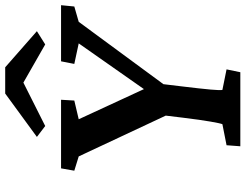

<svg xmlns="http://www.w3.org/2000/svg" viewBox="-123 -822 945 739"><g transform="rotate(-90 349.5 -452.5)"><path d="M635 -622 694 -639 699 -690H483L473 -639L552 -622L376 -371L260 -622L332 -639L335 -690H71L62 -639L117 -622L274 -287L266 -221C255 -130 245 -78 241 -69L160 -53L156 0H441L452 -53L373 -69C370 -78 375 -130 386 -221L395 -296ZM192 -783 234 -751 401 -835 548 -751 599 -783 460 -905H359Z"/></g></svg>

Font: TPK Tissa Web SemiBold
Style: Italic
Weight: 600
Italic angle: -7°
Designer: Jacques Le Bailly, Suppakit Chalermlarp | Katatrad Co.,Ltd.
Foundry: Jacques Le Bailly, Cadson Demak Co.,Ltd.
Version: Version 5.000;Glyphs 3.1.2 (3151)